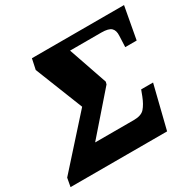

<svg xmlns="http://www.w3.org/2000/svg" viewBox="-198 -881 1060 1047"><g transform="rotate(-30 332.5 -357.0)"><path d="M-42 0 -32 -54 232 -348 113 -648 127 -714H707L670 -512H598L601 -582Q603 -615 586.5 -630.5Q570 -646 525 -646H328L412 -402L408 -387L196 -144H440Q487 -144 507.5 -167.5Q528 -191 544 -232L558 -269H633L566 0Z"/></g></svg>

Font: Noto Serif Black
Style: Italic
Weight: 900
Italic angle: -12°
Designer: Monotype Design Team
Foundry: Monotype Imaging Inc.
Version: Version 2.013